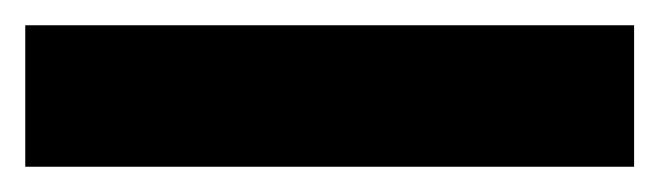

<svg xmlns="http://www.w3.org/2000/svg" viewBox="-20 -10 522 152"><path d="M0 10H482V122H0Z"/></svg>

Font: Chakra Petch
Style: Bold
Weight: 700
Designer: Katatrad Aksorn Co.,Ltd.
Foundry: Cadson Demak Co.,Ltd.
Version: Version 1.000; ttfautohint (v1.6)